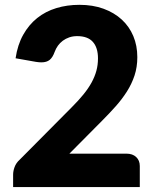

<svg xmlns="http://www.w3.org/2000/svg" viewBox="-20 -756 620 776"><path d="M301 -736.5Q355 -736.5 398.2 -720.8Q441.5 -705 472 -677Q502.5 -649 518.8 -610.2Q535 -571.5 535 -525Q535 -485 523.8 -451Q512.5 -417 493 -386.2Q473.5 -355.5 448 -326.8Q422.5 -298 393 -268.5L260.5 -135H491Q516 -135 530.5 -121.2Q545 -107.5 545 -85V0H33V-50Q33 -64.5 39 -81Q45 -97.5 60 -111L270 -322.5Q297 -349.5 317 -374Q337 -398.5 350 -422.2Q363 -446 369.5 -469.8Q376 -493.5 376 -520Q376 -563.5 355.2 -586.8Q334.5 -610 292 -610Q274.5 -610 260 -605Q245.5 -600 234 -591.5Q222.5 -583 214.2 -571.5Q206 -560 201 -546.5Q193 -524 180.8 -514Q168.5 -504 147.5 -504Q142.5 -504 136.8 -504.5Q131 -505 125 -506L43 -520.5Q51 -575 73.8 -615.5Q96.5 -656 130.2 -683Q164 -710 207.5 -723.2Q251 -736.5 301 -736.5Z"/></svg>

Font: Mihuashi_numbers Black
Style: Regular
Weight: 900
Designer: Lukasz Dziedzic
Foundry: tyPoland Lukasz Dziedzic
Version: Version 1.104; Western+Polish opensource